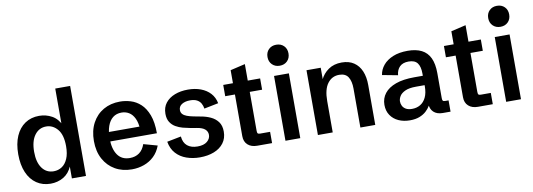

<svg xmlns="http://www.w3.org/2000/svg" viewBox="-60 -1149 4273 1539"><g transform="rotate(-10 2077.0 -379.5)"><path d="M251.5 12.2Q186.5 12.2 137.5 -21Q88.4 -54.2 61.8 -116.5Q35.2 -178.7 35.2 -264.6Q35.2 -350.6 62 -412.1Q88.9 -473.6 137.9 -506.6Q187 -539.6 252.9 -539.6Q308.6 -539.6 356.4 -513.2Q404.3 -486.8 431.6 -425.3L418.9 -423.3V-732.4H540V0H425.3V-107.4L427.2 -100.1Q402.8 -42.5 355.7 -15.1Q308.6 12.2 251.5 12.2ZM292.5 -81.5Q329.6 -81.5 359.4 -101.1Q389.2 -120.6 406.7 -160.9Q424.3 -201.2 424.3 -262.7Q424.3 -355 386.2 -400.4Q348.1 -445.8 293.5 -445.8Q235.8 -445.8 200 -397.7Q164.1 -349.6 164.1 -261.7Q164.1 -176.8 198.7 -129.2Q233.4 -81.5 292.5 -81.5Z M913.1 12.2Q836.4 12.2 777.3 -21.5Q718.3 -55.2 684.6 -117.2Q650.9 -179.2 650.9 -263.7Q650.9 -348.1 684.1 -410.2Q717.3 -472.2 775.9 -505.9Q834.5 -539.6 911.1 -539.6Q954.1 -539.6 997.8 -526.4Q1041.5 -513.2 1077.9 -479.7Q1114.3 -446.3 1136.7 -387.5Q1159.2 -328.6 1159.2 -238.3H728.5V-314.9H1051.8L1033.2 -287.1Q1030.3 -346.2 1012.9 -382.1Q995.6 -418 968.5 -434.3Q941.4 -450.7 908.2 -450.7Q866.2 -450.7 837.4 -428Q808.6 -405.3 793.7 -363Q778.8 -320.8 778.8 -263.2Q778.8 -177.2 812.5 -128.7Q846.2 -80.1 912.1 -80.1Q957 -80.1 988.8 -103Q1020.5 -126 1036.1 -171.4L1148.4 -140.1Q1129.4 -88.9 1094.2 -55.2Q1059.1 -21.5 1012.2 -4.6Q965.3 12.2 913.1 12.2Z M1466.8 12.2Q1408.2 12.2 1357.7 -5.6Q1307.1 -23.4 1273.2 -60.8Q1239.3 -98.1 1229 -156.7L1343.8 -179.2Q1348.6 -127.9 1379.6 -102.5Q1410.6 -77.1 1462.4 -77.1Q1513.7 -77.1 1540.8 -99.6Q1567.9 -122.1 1567.9 -153.3Q1567.9 -180.7 1547.6 -198.7Q1527.3 -216.8 1482.9 -224.1L1428.7 -233.4Q1401.4 -238.3 1371.1 -246.3Q1340.8 -254.4 1314 -269.8Q1287.1 -285.2 1270.3 -311.8Q1253.4 -338.4 1253.4 -379.4Q1253.4 -431.6 1281.2 -467.3Q1309.1 -502.9 1356.7 -521.2Q1404.3 -539.6 1463.9 -539.6Q1522 -539.6 1568.1 -522.2Q1614.3 -504.9 1644.8 -471.7Q1675.3 -438.5 1684.6 -390.1L1568.4 -366.7Q1564.9 -390.1 1554.2 -409.4Q1543.5 -428.7 1522.2 -440.2Q1501 -451.7 1466.3 -451.7Q1425.8 -451.7 1399.4 -435.3Q1373 -418.9 1373 -388.7Q1373 -368.7 1385 -355.7Q1397 -342.8 1418.9 -334.5Q1440.9 -326.2 1470.7 -320.3L1529.3 -309.1Q1570.8 -302.2 1607.4 -285.4Q1644 -268.6 1666.7 -238.3Q1689.5 -208 1689.5 -158.7Q1689.5 -104 1660.6 -65.7Q1631.8 -27.3 1581.5 -7.6Q1531.2 12.2 1466.8 12.2Z M1933.6 0Q1885.7 0 1857.4 -25.6Q1829.1 -51.3 1829.1 -96.2V-435.5H1750V-527.3H1829.1V-633.3L1949.7 -661.6V-527.3H2050.3V-435.5H1949.7V-119.1Q1949.7 -102.5 1954.3 -97.2Q1959 -91.8 1974.1 -91.8H2054.7V0Z M2163.6 0V-527.3H2284.2V0ZM2223.6 -600.1Q2186 -600.1 2162.1 -624Q2138.2 -647.9 2138.2 -685.5Q2138.2 -723.6 2162.1 -747.3Q2186 -771 2223.6 -771Q2261.7 -771 2285.4 -747.3Q2309.1 -723.6 2309.1 -685.5Q2309.1 -647.9 2285.4 -624Q2261.7 -600.1 2223.6 -600.1Z M2427.7 0V-527.3H2543.5V-406.7L2540 -428.2Q2563 -478 2607.4 -508.8Q2651.9 -539.6 2715.3 -539.6Q2774.4 -539.6 2814.2 -512.9Q2854 -486.3 2874.3 -438.2Q2894.5 -390.1 2894.5 -325.7V0H2773.4V-317.4Q2773.4 -377 2751.7 -411.4Q2730 -445.8 2678.7 -445.8Q2619.6 -445.8 2584 -397.9Q2548.3 -350.1 2548.3 -254.9V0Z M3175.8 12.2Q3124.5 12.2 3083.5 -6.3Q3042.5 -24.9 3018.6 -60.3Q2994.6 -95.7 2994.6 -145Q2994.6 -198.2 3025.6 -238Q3056.6 -277.8 3117.4 -299.8Q3178.2 -321.8 3268.1 -321.8H3347.2L3338.4 -310.1V-339.8Q3338.4 -396.5 3316.9 -425.3Q3295.4 -454.1 3245.6 -454.1Q3198.2 -454.1 3172.9 -429.2Q3147.5 -404.3 3143.6 -360.4L3017.1 -384.3Q3023.4 -427.7 3052.5 -462.9Q3081.5 -498 3131.8 -519Q3182.1 -540 3252.9 -540Q3320.3 -540 3365.7 -517.1Q3411.1 -494.1 3433.8 -446Q3456.5 -397.9 3456.5 -321.8V-119.1Q3456.5 -102.5 3461.2 -97.2Q3465.8 -91.8 3481 -91.8H3507.3V0H3444.3Q3396.5 0 3369.6 -25.6Q3342.8 -51.3 3342.8 -96.2V-126L3363.3 -120.1Q3356.4 -99.1 3343.3 -76.2Q3330.1 -53.2 3308.1 -33.2Q3286.1 -13.2 3253.7 -0.5Q3221.2 12.2 3175.8 12.2ZM3209 -75.2Q3245.6 -75.2 3275.1 -92.5Q3304.7 -109.9 3322 -145.8Q3339.4 -181.6 3339.4 -236.3V-245.1H3270Q3212.9 -245.1 3180.7 -230.2Q3148.4 -215.3 3135.3 -193.6Q3122.1 -171.9 3122.1 -150.4Q3122.1 -131.8 3130.6 -114.5Q3139.2 -97.2 3158.2 -86.2Q3177.2 -75.2 3209 -75.2Z M3730 0Q3682.1 0 3653.8 -25.6Q3625.5 -51.3 3625.5 -96.2V-435.5H3546.4V-527.3H3625.5V-633.3L3746.1 -661.6V-527.3H3846.7V-435.5H3746.1V-119.1Q3746.1 -102.5 3750.7 -97.2Q3755.4 -91.8 3770.5 -91.8H3851.1V0Z M3960 0V-527.3H4080.6V0ZM4020 -600.1Q3982.4 -600.1 3958.5 -624Q3934.6 -647.9 3934.6 -685.5Q3934.6 -723.6 3958.5 -747.3Q3982.4 -771 4020 -771Q4058.1 -771 4081.8 -747.3Q4105.5 -723.6 4105.5 -685.5Q4105.5 -647.9 4081.8 -624Q4058.1 -600.1 4020 -600.1Z"/></g></svg>

Font: Schibsted Grotesk SemiBold
Style: Regular
Weight: 600
Designer: Bakken & Baeck AS, Henrik Kongsvoll
Foundry: Schibsted ASA
Version: Version 1.100;gftools[0.9.25]